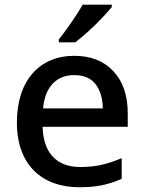

<svg xmlns="http://www.w3.org/2000/svg" viewBox="-20 -786 612 816"><path d="M455.1 -766.1H331.1C307.1 -722.7 259.3 -654.8 230 -618.2V-606H299.8C315.9 -618.2 334 -633.3 355 -652.3C375.5 -670.9 395 -689.9 413.1 -709C431.2 -728 444.8 -743.7 455.1 -755.9ZM294.9 -548.8C149.9 -548.8 51.8 -445.8 51.8 -265.1C51.8 -83.5 160.2 9.8 316.9 9.8C355 9.8 387.7 6.8 415 1C442.4 -4.9 469.7 -13.7 497.1 -25.9V-113.8C468.3 -101.6 440.4 -92.3 413.6 -85.9C386.7 -79.6 355.5 -76.2 320.8 -76.2C221.2 -76.2 163.6 -136.2 161.1 -247.1H522.9V-305.2C522.9 -380.4 502.4 -439.9 461.9 -483.4C421.4 -526.9 365.7 -548.8 294.9 -548.8ZM294.9 -466.8C336.4 -466.8 366.7 -453.6 386.7 -427.7C406.2 -401.4 416.5 -367.2 417 -325.2H163.1C170.9 -415.5 218.8 -466.8 294.9 -466.8Z"/></svg>

Font: Noto Reveo Sans
Style: Regular
Weight: 500
Designer: Monotype Design Team
Foundry: Monotype Imaging Inc.
Version: Version 2.007